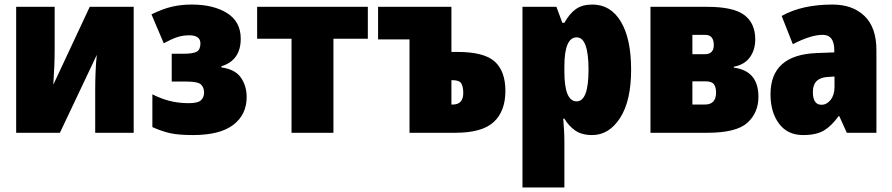

<svg xmlns="http://www.w3.org/2000/svg" viewBox="-20 -583 3917 843"><path d="M220 -553H51V0H243L405 -342Q401 -305 399.5 -264.5Q398 -224 398 -185V0H567V-553H374L214 -211Q220 -296 220 -366Z M822 -563Q775 -563 734.5 -553.5Q694 -544 645 -520L699 -393Q730 -410 755.5 -419Q781 -428 811 -428Q860 -428 860 -392Q860 -366 844.5 -356.5Q829 -347 784 -347H734V-225H797Q849 -225 862.5 -212Q876 -199 876 -176Q876 -156 862.5 -143Q849 -130 809 -130Q761 -130 721 -141Q681 -152 649 -169V-25Q689 -7 726 1.5Q763 10 827 10Q946 10 1004.5 -35Q1063 -80 1063 -157Q1063 -206 1037.5 -242.5Q1012 -279 952 -287V-292Q1037 -318 1037 -413Q1037 -488 977 -525.5Q917 -563 822 -563Z M1595 -413H1444V0H1260V-413H1109V-553H1595Z M1962 -553H1640V-410H1778V0H1979Q2097 0 2148 -47.5Q2199 -95 2199 -184Q2199 -270 2152.5 -312.5Q2106 -355 1988 -355H1962ZM1966 -231Q1997 -231 2005.5 -216.5Q2014 -202 2014 -175Q2014 -124 1968 -124H1962V-231Z M2512 -419Q2564 -419 2564 -277Q2564 -138 2512 -138Q2458 -138 2458 -268V-291Q2458 -419 2512 -419ZM2581 -563Q2537 -563 2509 -543.5Q2481 -524 2458 -483H2449L2423 -553H2274V240H2458V37Q2458 14 2456.5 -10Q2455 -34 2453 -62H2458Q2477 -30 2505.5 -10Q2534 10 2580 10Q2654 10 2702.5 -65Q2751 -140 2751 -277Q2751 -413 2706 -488Q2661 -563 2581 -563Z M3296 -410Q3296 -481 3248 -517Q3200 -553 3086 -553H2836V0H3085Q3213 0 3261.5 -44Q3310 -88 3310 -158Q3310 -272 3202 -286V-290Q3249 -299 3272.5 -331.5Q3296 -364 3296 -410ZM3114 -385Q3114 -345 3074 -345H3020V-430H3076Q3114 -430 3114 -385ZM3124 -177Q3124 -124 3075 -124H3020V-226H3077Q3105 -226 3114.5 -213Q3124 -200 3124 -177Z M3644 -247V-201Q3644 -166 3627 -144.5Q3610 -123 3587 -123Q3549 -123 3549 -179Q3549 -241 3613 -245ZM3635 -563Q3501 -563 3412 -513L3461 -389Q3540 -430 3592 -430Q3643 -430 3643 -363V-353L3565 -350Q3363 -342 3363 -169Q3363 -90 3400.5 -40Q3438 10 3506 10Q3564 10 3597.5 -10Q3631 -30 3662 -73H3665L3698 0H3828V-363Q3828 -462 3776 -512.5Q3724 -563 3635 -563Z"/></svg>

Font: Noto Sans Display SemiCondensed Black
Style: Regular
Weight: 900
Width: 4
Designer: Monotype Design Team
Foundry: Monotype Imaging Inc.
Version: Version 1.900